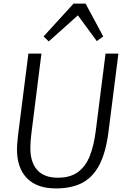

<svg xmlns="http://www.w3.org/2000/svg" viewBox="-20 -1047 704 1075"><path d="M294 8Q187 8 131 -49.2Q75 -106.5 75 -212Q75 -224 76.5 -243.5Q78 -263 81 -290L139 -747H212L156 -302Q153 -279 151.5 -257.5Q150 -236 150 -217Q150 -138.5 188.5 -95.2Q227 -52 304 -52Q374 -52 417 -84Q460 -116 483 -174.5Q506 -233 516 -313L571 -747H643L587 -306Q579.5 -249 566.8 -203.2Q554 -157.5 536 -123Q499.5 -54 440 -23Q380.5 8 294 8ZM416 -961 253 -815 224 -843 392 -1027H459L558 -843L522 -817Z"/></svg>

Font: Merriweather Sans Variable Regular
Style: Italic
Weight: 300
Italic angle: -8°
Designer: Eben Sorkin
Foundry: Eben Sorkin
Version: Version 2.001